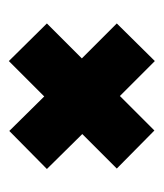

<svg xmlns="http://www.w3.org/2000/svg" viewBox="12 -524 370 434"><g transform="rotate(-90 197.0 -307.0)"><path d="M197 -221 119 -143 33 -228 111 -306 32 -386 118 -471 196 -392 276 -472 361 -386 282 -307 361 -228 276 -142Z"/></g></svg>

Font: Prompt SemiBold
Style: Regular
Weight: 600
Designer: Katatrad Team
Foundry: CadsonDemak
Version: Version 1.001